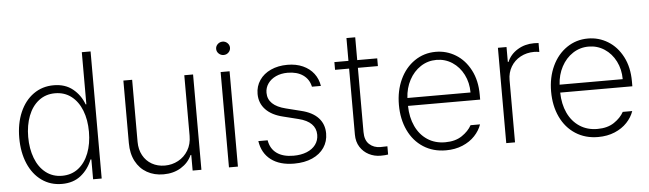

<svg xmlns="http://www.w3.org/2000/svg" viewBox="-46 -880 3596 1064"><g transform="rotate(-5 1751.5 -348.0)"><path d="M46.9 -263.7Q46.9 -343.8 73.7 -406Q100.6 -468.3 149.4 -503.2Q198.2 -538.1 261.7 -538.1Q325.7 -538.1 367.9 -503.9Q410.2 -469.7 429.7 -417H433.6V-707H482.4V0H434.6V-110.4H429.7Q409.2 -57.6 366.9 -23.4Q324.7 10.7 260.7 10.7Q197.3 10.7 148.7 -23.9Q100.1 -58.6 73.5 -120.8Q46.9 -183.1 46.9 -263.7ZM434.6 -264.6Q434.6 -331.1 414.3 -382.8Q394 -434.6 356 -463.9Q317.9 -493.2 265.6 -493.2Q213.4 -493.2 175 -463.4Q136.7 -433.6 116.7 -381.6Q96.7 -329.6 96.7 -264.6Q96.7 -199.2 116.7 -146.7Q136.7 -94.2 175 -64.2Q213.4 -34.2 265.6 -34.2Q317.9 -34.2 356 -63.7Q394 -93.3 414.3 -145.5Q434.6 -197.8 434.6 -264.6Z M988.3 -530.3H1037.1V0H988.3V-86.9H984.4Q965.3 -44.4 923.6 -18.8Q881.8 6.8 826.2 6.8Q774.4 6.8 734.4 -15.9Q694.3 -38.6 671.9 -81.3Q649.4 -124 649.4 -182.6V-530.3H698.2V-185.5Q698.2 -142.6 716.1 -109.9Q733.9 -77.1 765.6 -59.1Q797.4 -41 837.9 -41Q877.9 -41 912.4 -59.6Q946.8 -78.1 967.5 -112.5Q988.3 -147 988.3 -193.4Z M1190.4 -530.3H1240.2V0H1190.4ZM1176.8 -660.2Q1176.8 -675.3 1188.2 -686.3Q1199.7 -697.3 1215.8 -697.3Q1231.4 -697.3 1242.7 -686.3Q1253.9 -675.3 1253.9 -660.2Q1253.9 -645 1242.7 -634Q1231.4 -623 1215.8 -623Q1199.7 -623 1188.2 -634Q1176.8 -645 1176.8 -660.2Z M1559.6 -494.1Q1522.9 -494.1 1494.4 -481Q1465.8 -467.8 1449.7 -444.8Q1433.6 -421.9 1433.6 -393.6Q1433.6 -322.3 1533.2 -297.9L1615.2 -277.3Q1678.7 -262.2 1710.9 -227.3Q1743.2 -192.4 1743.2 -140.6Q1743.2 -96.2 1720 -62Q1696.8 -27.8 1653.8 -8.5Q1610.8 10.7 1552.7 10.7Q1472.7 10.7 1424.1 -26.1Q1375.5 -63 1365.2 -130.9H1417Q1424.8 -83.5 1459.7 -58.3Q1494.6 -33.2 1552.7 -33.2Q1594.7 -33.2 1626.7 -46.1Q1658.7 -59.1 1676 -82.8Q1693.4 -106.4 1693.4 -137.7Q1693.4 -173.3 1669.4 -197.5Q1645.5 -221.7 1597.7 -233.4L1515.6 -253.9Q1451.2 -269 1417.5 -304.7Q1383.8 -340.3 1383.8 -391.6Q1383.8 -434.1 1406.5 -467.5Q1429.2 -501 1469.7 -519.5Q1510.3 -538.1 1562.5 -538.1Q1610.8 -538.1 1648.2 -521.2Q1685.5 -504.4 1708.3 -474.6Q1731 -444.8 1737.3 -405.3H1687.5Q1678.7 -447.3 1645.3 -470.7Q1611.8 -494.1 1559.6 -494.1Z M2061.5 -487.3H1950.2V-129.9Q1950.2 -84.5 1974.9 -61.8Q1999.5 -39.1 2037.1 -39.1L2075.2 -40V5.9Q2060.5 8.8 2033.2 8.8Q1998.5 8.8 1968.5 -6.6Q1938.5 -22 1919.9 -51Q1901.4 -80.1 1901.4 -120.1V-487.3H1823.2V-530.3H1901.4V-657.2H1950.2V-530.3H2061.5Z M2158.7 -262.7Q2158.7 -341.3 2188 -404.1Q2217.3 -466.8 2269.5 -502.4Q2321.8 -538.1 2387.2 -538.1Q2447.3 -538.1 2498 -507.1Q2548.8 -476.1 2579.3 -417.5Q2609.9 -358.9 2609.9 -280.3V-252.9H2208.5Q2209.5 -189 2232.7 -139.4Q2255.9 -89.8 2298.1 -62Q2340.3 -34.2 2397 -34.2Q2453.1 -34.2 2490 -59.1Q2526.9 -84 2544.4 -116.2H2597.2Q2585.4 -82 2558.1 -53Q2530.8 -23.9 2489.5 -6.6Q2448.2 10.7 2397 10.7Q2325.7 10.7 2271.5 -24.2Q2217.3 -59.1 2188 -121.3Q2158.7 -183.6 2158.7 -262.7ZM2560.1 -296.9Q2560.1 -351.6 2537.4 -396.5Q2514.6 -441.4 2475.1 -467.3Q2435.5 -493.2 2387.2 -493.2Q2338.9 -493.2 2299.3 -467.3Q2259.8 -441.4 2235.8 -396.5Q2211.9 -351.6 2209 -296.9Z M2732.9 -530.3H2780.8V-447.3H2784.7Q2801.8 -488.3 2842.3 -513.2Q2882.8 -538.1 2934.1 -538.1L2959.5 -537.1V-487.3Q2941.9 -490.2 2931.2 -490.2Q2888.7 -490.2 2854.5 -471.7Q2820.3 -453.1 2801 -420.4Q2781.7 -387.7 2781.7 -346.7V0H2732.9Z M3005.4 -262.7Q3005.4 -341.3 3034.7 -404.1Q3064 -466.8 3116.2 -502.4Q3168.5 -538.1 3233.9 -538.1Q3293.9 -538.1 3344.7 -507.1Q3395.5 -476.1 3426 -417.5Q3456.5 -358.9 3456.5 -280.3V-252.9H3055.2Q3056.2 -189 3079.3 -139.4Q3102.5 -89.8 3144.8 -62Q3187 -34.2 3243.7 -34.2Q3299.8 -34.2 3336.7 -59.1Q3373.5 -84 3391.1 -116.2H3443.8Q3432.1 -82 3404.8 -53Q3377.4 -23.9 3336.2 -6.6Q3294.9 10.7 3243.7 10.7Q3172.4 10.7 3118.2 -24.2Q3064 -59.1 3034.7 -121.3Q3005.4 -183.6 3005.4 -262.7ZM3406.7 -296.9Q3406.7 -351.6 3384 -396.5Q3361.3 -441.4 3321.8 -467.3Q3282.2 -493.2 3233.9 -493.2Q3185.5 -493.2 3146 -467.3Q3106.4 -441.4 3082.5 -396.5Q3058.6 -351.6 3055.7 -296.9Z"/></g></svg>

Font: Pretendard Std ExtraLight
Style: Regular
Weight: 200
Designer: Base glyphs from Inter by Rasmus Andersson; Hangeul glyphs from Noto Sans CJK(Source Han Sans) by Jang Soo-young and Kan
Foundry: Kil Hyung-jin
Version: Version 1.309